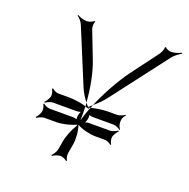

<svg xmlns="http://www.w3.org/2000/svg" viewBox="-107 -665 766 779"><g transform="rotate(20 276.0 -275.0)"><path d="M100 -559C108 -554 120 -541 125 -529L223 -292C230 -275 242 -255 255 -239C250 -298 239 -362 220 -410L174 -529C171 -536 172 -554 176 -560L173 -562C168 -556 150 -550 142 -550C127 -550 110 -557 102 -562ZM81 -114 84 -111C90 -116 106 -123 116 -123H169C191 -123 226 -131 250 -142L249 -136C235 -114 223 -82 219 -62L212 -22C210 -11 200 4 194 9L197 12C203 7 219 0 230 0C240 0 254 7 258 12L261 9C257 4 253 -11 255 -22L262 -62C266 -85 263 -123 255 -144C274 -132 311 -123 335 -123H376C386 -123 400 -116 404 -111L407 -114C403 -119 398 -134 400 -144C402 -154 412 -169 418 -174L415 -177C409 -172 393 -165 383 -165H294C289 -165 282 -164 277 -162C280 -167 282 -174 283 -179C284 -184 284 -191 283 -196C288 -194 294 -193 299 -193H388C398 -193 413 -186 418 -181L420 -184C410 -194 403 -227 423 -244L421 -247C415 -242 398 -235 389 -235H350C328 -235 302 -231 278 -225L274 -217H275H274C267 -198 261 -180 256 -163C257 -180 257 -198 256 -217L260 -220C259 -220 257 -218 256 -218V-224C232 -231 203 -235 180 -235H135C125 -235 112 -242 108 -247L104 -244C108 -239 113 -224 111 -214C109 -204 99 -189 93 -184L96 -181C102 -186 118 -193 128 -193H228C233 -193 241 -194 246 -196C243 -191 241 -184 240 -179C239 -174 239 -167 240 -162C235 -164 228 -165 223 -165H123C113 -165 99 -172 95 -177L92 -174C96 -169 100 -154 98 -144C96 -134 87 -119 81 -114ZM254 -144V-143ZM255 -239C255 -234 256 -229 256 -224C258 -223 260 -223 262 -222L260 -220C261 -220 263 -221 264 -221C268 -220 270 -218 274 -217L269 -223C272 -224 275 -224 278 -225C280 -230 281 -234 283 -239C277 -234 273 -229 267 -225C263 -229 259 -234 255 -239ZM283 -239C301 -254 318 -271 330 -287L515 -529C524 -541 542 -553 552 -559L550 -562C540 -557 521 -550 507 -550C499 -550 483 -556 481 -561L477 -559C479 -554 472 -536 467 -529L378 -410C343 -362 308 -298 283 -239Z"/></g></svg>

Font: Armata Saber
Style: RgIta
Weight: 400
Designer: Jasper
Foundry: Cannot Into Space Fonts
Version: Version 0.970